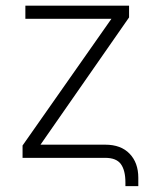

<svg xmlns="http://www.w3.org/2000/svg" viewBox="-20 -550 529 669"><path d="M346.7 0H58.6V-43L368.2 -484.4H68.4V-530.3H429.7V-489.3L121.1 -45.9H346.7Q401.4 -45.9 431.6 -14.4Q461.9 17.1 461.9 69.3V98.6H417V85.9Q417 43.5 401.1 21.7Q385.3 0 346.7 0Z"/></svg>

Font: Pretendard JP ExtraLight
Style: Regular
Weight: 200
Designer: Base glyphs from Inter by Rasmus Andersson; Hangeul glyphs from Noto Sans CJK(Source Han Sans) by Jang Soo-young and Kan
Foundry: Kil Hyung-jin
Version: Version 1.309